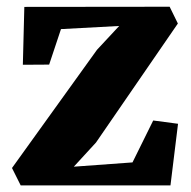

<svg xmlns="http://www.w3.org/2000/svg" viewBox="-20 -564 580 584"><path d="M342.5 -485 165.5 -475.5 129.5 -367.5 49.5 -367 54 -543 496 -543.5 521 -492.5 272 -130.5 204.5 -57 383 -70 446 -197.5 521.5 -187.5 498.5 0H43L16.5 -53L275 -412.5Z"/></svg>

Font: Merriweather 48pt Black
Style: Regular
Weight: 900
Version: Version 2.100